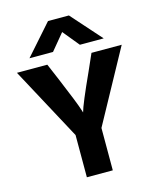

<svg xmlns="http://www.w3.org/2000/svg" viewBox="-153 -1162 1070 1300"><g transform="rotate(-15 382.5 -512.0)"><path d="M16.6 -772.5H229.5L279.3 -655.3Q359.4 -464.8 374 -416L379.9 -397.5Q393.6 -450.2 487.3 -655.3L539.1 -772.5H751L472.7 -263.7V33.2H291V-262.7ZM124 -845.7 310.5 -1056.6H457L644.5 -845.7H477.5L383.8 -960L289.1 -845.7Z"/></g></svg>

Font: GenEi M Gothic v2 Heavy
Style: Regular
Weight: 800
Version: Version 2.0